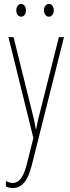

<svg xmlns="http://www.w3.org/2000/svg" viewBox="-20 -716 356 978"><path d="M63 -663C63 -646 72 -631 88 -631C102 -631 112 -644 112 -663C112 -682 102 -696 88 -696C72 -696 63 -680 63 -663ZM204 -664C204 -646 214 -631 229 -631C244 -631 254 -645 254 -664C254 -683 243 -696 229 -696C214 -696 204 -681 204 -664ZM23 -527 150 -13 116 122C97 198 70 216 45 216C34 216 20 212 10 206V234C22 239 32 242 45 242C87 242 120 213 142 125L306 -527H280L183 -142C177 -120 172 -99 164 -59H162C159 -73 161 -76 145 -140L49 -527Z"/></svg>

Font: Noto Sans Gurmukhi UI ExtraCondensed Thin
Style: Regular
Weight: 100
Width: 2
Designer: Jelle Bosma - Monotype Design Team
Foundry: Monotype Imaging Inc.
Version: Version 2.004